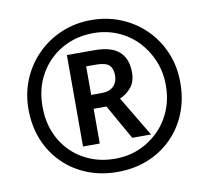

<svg xmlns="http://www.w3.org/2000/svg" viewBox="-81 -814 993 914"><g transform="rotate(-10 416.0 -357.0)"><path d="M274 -138V-580H407Q489 -580 527 -545.5Q565 -511 565 -446Q565 -399 541 -371.5Q517 -344 487 -332L603 -138H512L417 -306H355V-138ZM405 -373Q444 -373 463.5 -393Q483 -413 483 -444Q483 -479 465.5 -495Q448 -511 404 -511H355V-373ZM416 10Q336 10 269 -17Q202 -44 152.5 -93.5Q103 -143 76 -210Q49 -277 49 -357Q49 -433 76.5 -499.5Q104 -566 154 -616.5Q204 -667 271 -695.5Q338 -724 416 -724Q492 -724 558.5 -697Q625 -670 675.5 -620.5Q726 -571 754.5 -504Q783 -437 783 -357Q783 -277 756 -210Q729 -143 679.5 -93.5Q630 -44 563 -17Q496 10 416 10ZM416 -54Q478 -54 531.5 -76.5Q585 -99 626 -139.5Q667 -180 690 -235.5Q713 -291 713 -357Q713 -420 690.5 -475Q668 -530 628 -572Q588 -614 533.5 -637.5Q479 -661 416 -661Q331 -661 263 -622Q195 -583 156 -514.5Q117 -446 117 -357Q117 -291 139 -235.5Q161 -180 201 -139.5Q241 -99 295.5 -76.5Q350 -54 416 -54Z"/></g></svg>

Font: Noto Sans Javanese
Style: Regular
Weight: 400
Designer: Monotype Design Team
Foundry: Monotype Imaging Inc.
Version: Version 2.004